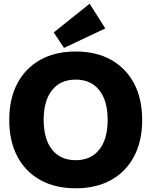

<svg xmlns="http://www.w3.org/2000/svg" viewBox="-20 -991 807 1024"><path d="M383.8 13.2Q274.4 13.2 194.8 -31Q115.2 -75.2 72.3 -157Q29.3 -238.8 29.3 -351.6Q29.3 -463.9 72.3 -545.7Q115.2 -627.4 194.8 -671.9Q274.4 -716.3 383.8 -716.3Q493.2 -716.3 572.5 -671.9Q651.9 -627.4 695.1 -545.7Q738.3 -463.9 738.3 -351.6Q738.3 -238.8 695.1 -157Q651.9 -75.2 572.5 -31Q493.2 13.2 383.8 13.2ZM383.8 -136.7Q464.8 -136.7 509.5 -193.1Q554.2 -249.5 554.2 -351.6Q554.2 -453.6 509.5 -510Q464.8 -566.4 383.8 -566.4Q302.2 -566.4 257.6 -510Q212.9 -453.6 212.9 -351.6Q212.9 -249.5 257.6 -193.1Q302.2 -136.7 383.8 -136.7ZM321.3 -735.4 266.6 -817.9 458 -971.2 541.5 -839.4Z"/></svg>

Font: Schibsted Grotesk ExtraBold
Style: Regular
Weight: 800
Designer: Bakken & Baeck AS, Henrik Kongsvoll
Foundry: Schibsted ASA
Version: Version 1.100; ttfautohint (v1.8.4.7-5d5b);gftools[0.9.25]